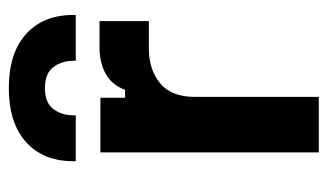

<svg xmlns="http://www.w3.org/2000/svg" viewBox="-174 -570 744 436"><g transform="rotate(-90 198.0 -352.0)"><path d="M196 0H70V-496H194V-440H212Q223 -470 248.5 -484Q274 -498 308 -498H368V-386H306Q258 -386 227 -360.5Q196 -335 196 -282ZM154 -552H50V-558Q50 -626 93.5 -665Q137 -704 216 -704Q295 -704 338.5 -665Q382 -626 382 -558V-552H278V-556Q278 -584 263.5 -603Q249 -622 216 -622Q183 -622 168.5 -603Q154 -584 154 -556Z"/></g></svg>

Font: Space Grotesk Variable Light
Style: Regular
Weight: 300
Designer: Florian Karsten
Foundry: Florian Karsten
Version: Version 2.000